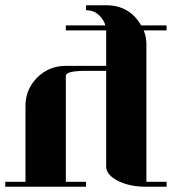

<svg xmlns="http://www.w3.org/2000/svg" viewBox="-20 -712 655 732"><path d="M0 0V-19H77.1V-308.1Q77.1 -371.6 122.1 -416.5Q166.5 -460.9 231 -460.9H384.8V-596.2H231V-615.2H381.8Q376.5 -635.3 357.9 -653.8Q338.9 -672.9 308.1 -672.9V-691.9H384.8Q474.1 -691.9 518.1 -615.2H615.2V-596.2H527.8Q539.1 -568.8 538.1 -538.1V-19H615.2V0H538.1Q474.1 0 429.7 -22.5Q384.8 -45.4 384.8 -77.1V-441.9H308.1Q231 -441.9 231 -422.9V-19H308.1V0Z"/></svg>

Font: Hjet
Style: Regular
Weight: 400
Designer: T. Christopher White
Version: Version 1.2